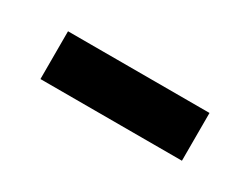

<svg xmlns="http://www.w3.org/2000/svg" viewBox="-27 -406 357 275"><g transform="rotate(30 152.0 -268.5)"><path d="M35 -229H269V-308H35Z"/></g></svg>

Font: Noto Sans Arabic UI SmCn
Style: Regular
Weight: 400
Width: 4
Designer: Monotype Design Team, Nadine Chahine and Nizar Qandah
Foundry: Monotype Imaging Inc.
Version: Version 2.010